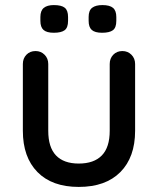

<svg xmlns="http://www.w3.org/2000/svg" viewBox="-20 -727 621 756"><path d="M462 -526Q483 -526 497.5 -511.5Q512 -497 512 -475V-212Q512 -108 454 -49.5Q396 9 290 9Q185 9 127.5 -49.5Q70 -108 70 -212V-475Q70 -497 84 -511.5Q98 -526 120 -526Q141 -526 155.5 -511.5Q170 -497 170 -475V-212Q170 -147 200.5 -115Q231 -83 290 -83Q350 -83 381 -115Q412 -147 412 -212V-475Q412 -497 426 -511.5Q440 -526 462 -526ZM382 -598Q354 -598 341.5 -609Q329 -620 329 -645V-660Q329 -686 343 -696.5Q357 -707 383 -707Q412 -707 425 -696Q438 -685 438 -660V-645Q438 -618 424.5 -608Q411 -598 382 -598ZM192 -598Q164 -598 151.5 -609Q139 -620 139 -645V-660Q139 -685 152.5 -696Q166 -707 192 -707Q222 -707 235 -696.5Q248 -686 248 -660V-645Q248 -618 234.5 -608Q221 -598 192 -598Z"/></svg>

Font: Quicksand SemiBold
Style: Regular
Weight: 600
Designer: Andrew Paglinawan
Foundry: Andrew Paglinawan
Version: Version 3.004